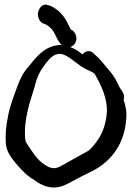

<svg xmlns="http://www.w3.org/2000/svg" viewBox="-20 -839 589 854"><path d="M183 -731 184 -730 195 -723C207 -715 217 -702 223 -689C229 -681 237 -654 255 -639C247 -640 239 -638 230 -637C172 -627 138 -581 108 -544C82 -515 68 -486 55 -449C42 -412 23 -367 15 -318C7 -279 3 -241 6 -198C11 -158 34 -134 49 -114L50 -113C72 -87 99 -57 130 -40C152 -23 183 -5 220 -5C255 -5 284 -23 306 -35C320 -44 388 -76 405 -86C476 -127 533 -199 541 -306C545 -338 539 -368 530 -395C533 -405 533 -418 527 -427L520 -439C514 -445 510 -454 503 -469C490 -496 478 -512 462 -530C443 -553 422 -580 401 -597L394 -604C378 -618 357 -611 347 -597C337 -605 324 -615 310 -622C304 -625 298 -627 292 -630C296 -631 301 -633 306 -637C333 -662 316 -700 295 -708C292 -715 287 -722 283 -731C266 -770 236 -800 202 -814H201L190 -817V-818C168 -823 151 -801 149 -781C147 -764 155 -740 174 -734ZM92 -221C85 -310 114 -388 135 -456V-457C139 -473 143 -487 148 -498V-499L149 -500C157 -521 170 -538 185 -559C205 -584 225 -605 258 -598C295 -586 325 -548 371 -527H372C375 -525 393 -518 401 -511C426 -466 460 -404 455 -335C450 -277 430 -235 406 -204C400 -195 381 -174 374 -169C360 -161 291 -123 277 -115C255 -103 239 -91 220 -91C201 -91 184 -102 167 -115C142 -134 120 -169 97 -204C95 -207 93 -212 92 -221Z"/></svg>

Font: Stray Cat
Style: BlkCn
Weight: 900
Version: Version 1.0